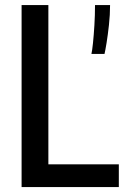

<svg xmlns="http://www.w3.org/2000/svg" viewBox="-20 -758 543 778"><path d="M67.5 0V-737.5H176V-92H461.5V0ZM426 -737.5Q426 -698 421.5 -657Q417 -616 411.8 -584Q406.5 -552 403.5 -539.5H350.5Q353.5 -552.5 356.8 -583.8Q360 -615 362.5 -655.5Q365 -696 365 -737.5Z"/></svg>

Font: Epilogue Medium
Style: Regular
Weight: 500
Designer: Tyler Finck
Foundry: Etcetera Type Co
Version: Version 2.111; ttfautohint (v1.8.3)